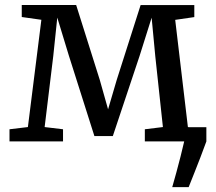

<svg xmlns="http://www.w3.org/2000/svg" viewBox="-20 -576 881 782"><path d="M681.5 186.2Q689.5 158.3 698.3 126.3Q707 94.2 715.3 61.7Q723.5 29.2 730.2 0L729 -57.8H820.5V0Q809.2 31.5 796.5 64.3Q783.8 97 771.5 128.2Q759.3 159.3 748.4 186.2ZM18.7 0V-49.5L93.6 -58.5L148.5 -495.4L68.6 -506.7V-555.6H290.2L386.4 -250.5L420.2 -130.7L455.4 -250.5L552.7 -555.3H771.4V-506.4L693.6 -495.1L745.3 -58.5L818.2 -49.5V0H569.9V-49.5L643.5 -58.5L612.5 -346.6L597.6 -503.9L548.6 -348.5L439.5 -21.7H364.5L260.4 -349.7L213.3 -504.3L197 -348.2L161.8 -58.5L236.7 -49.5V0Z"/></svg>

Font: Merriweather 7pt Light
Style: Regular
Weight: 300
Designer: Eben Sorkin
Foundry: Eben Sorkin
Version: Version 2.200;gftools[0.9.31]